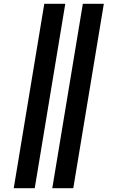

<svg xmlns="http://www.w3.org/2000/svg" viewBox="-20 -843 616 1006"><path d="M254 143H364L524 -823H414ZM52 143H162L322 -823H212Z"/></svg>

Font: Iosevka Sparkle Extrabold
Style: Italic
Weight: 800
Italic angle: -9°
Designer: Belleve Invis
Foundry: Belleve Invis
Version: Version 4.5.0; ttfautohint (v1.8.3)